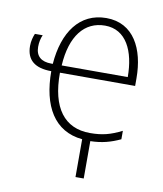

<svg xmlns="http://www.w3.org/2000/svg" viewBox="-81 -605 722 850"><g transform="rotate(10 280.0 -180.5)"><path d="M316 8V178H353V10C405 9 444 -2 487 -22V-60C437 -35 401 -25 345 -25C230 -25 167 -107 168 -265H506V-299C506 -431 452 -539 329 -539C209 -539 141 -442 130 -298H123C78 -298 53 -319 53 -361C53 -381 57 -400 64 -415H29C23 -401 17 -381 17 -359C17 -295 56 -265 129 -265C129 -109 189 -4 316 8ZM329 -505C424 -505 467 -415 467 -298H170C178 -432 237 -505 329 -505Z"/></g></svg>

Font: Noto Sans SemiCondensed ExtraLight
Style: Regular
Weight: 200
Width: 4
Designer: Monotype Design Team
Foundry: Monotype Imaging Inc.
Version: Version 2.013